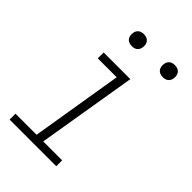

<svg xmlns="http://www.w3.org/2000/svg" viewBox="-213 -793 876 876"><g transform="rotate(45 225.0 -354.5)"><path d="M22 0V-38H158L231 -482H109V-520H281L201 -38H323V0ZM380 -631Q370 -631 361.5 -634Q353 -637 347.5 -644Q342 -651 340.5 -660.5Q339 -670 341 -680Q342 -686 345.5 -692Q349 -698 354.5 -702Q360 -706 366.5 -707.5Q373 -709 380 -709Q389 -709 397.5 -706Q406 -703 411.5 -696Q417 -689 418.5 -679.5Q420 -670 418 -660Q417 -654 413.5 -648Q410 -642 404.5 -638Q399 -634 392.5 -632.5Q386 -631 380 -631ZM180 -631Q170 -631 161.5 -634Q153 -637 147.5 -644Q142 -651 140.5 -660.5Q139 -670 141 -680Q142 -686 145.5 -692Q149 -698 154.5 -702Q160 -706 166.5 -707.5Q173 -709 180 -709Q189 -709 197.5 -706Q206 -703 211.5 -696Q217 -689 218.5 -679.5Q220 -670 218 -660Q217 -654 213.5 -648Q210 -642 204.5 -638Q199 -634 192.5 -632.5Q186 -631 180 -631Z"/></g></svg>

Font: Iosevka Etoile XLtObl
Style: Regular
Weight: 200
Italic angle: -9°
Designer: Belleve Invis
Foundry: Belleve Invis
Version: Version 15.5.2; ttfautohint (v1.8.4)